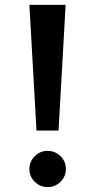

<svg xmlns="http://www.w3.org/2000/svg" viewBox="-20 -752 369 784"><path d="M100 -732H248L219 -219H129ZM249 -62Q249 -31 227 -9.5Q205 12 174 12Q144 12 122 -9.5Q100 -31 100 -62Q100 -92 122 -114Q144 -136 174 -136Q205 -136 227 -114.5Q249 -93 249 -62Z"/></svg>

Font: Rosario Light
Style: Bold
Weight: 700
Version: Version 1.101; ttfautohint (v1.8.1.43-b0c9)